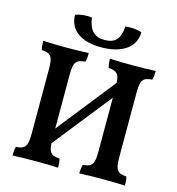

<svg xmlns="http://www.w3.org/2000/svg" viewBox="-126 -992 1019 1103"><g transform="rotate(15 383.5 -440.0)"><path d="M378 -729C499 -729 581 -780 581 -872C556 -882 516 -885 484 -881C478 -807 452 -775 388 -775C325 -775 296 -807 284 -881C251 -885 213 -881 187 -871C187 -780 261 -729 378 -729ZM644 -144V-533C644 -606 658 -622 712 -626C717 -641 718 -659 718 -679C678 -677 628 -676 584 -676C539 -676 482 -677 446 -679C446 -659 448 -640 453 -626C500 -622 517 -609 519 -555L246 -210V-533C246 -606 261 -622 314 -626C320 -641 320 -659 320 -679C280 -677 230 -676 186 -676C142 -676 85 -677 49 -679C49 -659 51 -640 55 -626C109 -622 123 -606 123 -533V-144C123 -70 108 -53 55 -50C51 -37 49 -17 49 3C86 1 141 0 189 0C236 0 283 1 320 3C320 -17 319 -37 314 -50C266 -53 250 -67 247 -123L520 -467V-144C520 -70 506 -53 453 -50C449 -37 446 -17 446 3C484 1 539 0 586 0C634 0 681 1 718 3C718 -17 716 -37 712 -50C659 -53 644 -70 644 -144Z"/></g></svg>

Font: Vollkorn Semibold
Style: Regular
Weight: 600
Designer: Friedrich Althausen
Foundry: Friedrich Althausen
Version: Version 4.015;PS 004.015;hotconv 1.0.88;makeotf.lib2.5.64775